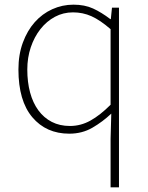

<svg xmlns="http://www.w3.org/2000/svg" viewBox="-20 -560 635 823"><path d="M457 -73 454 35V243H490V-527H460L455 -478H453Q415 -507 379 -523.5Q343 -540 295 -540Q247 -540 204 -520.5Q161 -501 129 -465Q97 -429 78 -377.5Q59 -326 59 -262Q59 -128 118.5 -57.5Q178 13 277 13Q332 13 376 -12.5Q420 -38 457 -73ZM280 -20Q236 -20 202 -37.5Q168 -55 144.5 -87Q121 -119 109 -163.5Q97 -208 97 -262Q97 -313 112 -357.5Q127 -402 153.5 -435.5Q180 -469 215.5 -488Q251 -507 293 -507Q335 -507 372 -490.5Q409 -474 454 -435V-111Q409 -66 367.5 -43Q326 -20 280 -20Z"/></svg>

Font: Spoqa Han Sans Neo Thin
Style: Regular
Weight: 100
Designer: [Spoqa Han Sans Neo] Dong-huui Kim  Younghwa Kang  Yujin Lee  [Noto Sans] Ryoko NISHIZUKA  (kana & ideographs); Paul D. 
Foundry: Spoqa (http://www.spoqa-han-sans.com)
Version: Version 1.100;hotconv 1.0.109;makeotfexe 2.5.65596